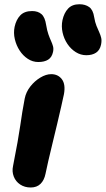

<svg xmlns="http://www.w3.org/2000/svg" viewBox="-20 -855 488 886"><path d="M121.8 10.2Q93.8 10.2 73.1 -3.6Q52.4 -17.4 43.5 -40.4Q34.6 -63.4 40.2 -89Q53 -153.8 60.9 -198.6Q68.8 -243.4 73.6 -276.4Q78.4 -309.4 83 -338.5Q87.6 -367.6 94 -400Q100 -430.4 119.9 -455.8Q139.8 -481.2 166.1 -497Q192.4 -512.8 216.2 -512.8Q247.8 -512.8 265.5 -489.4Q283.2 -466 275.2 -421Q271 -401.2 262.8 -364.7Q254.6 -328.2 243.9 -283.4Q233.2 -238.6 222.4 -194.2Q211.6 -149.8 202.9 -112.3Q194.2 -74.8 190 -53Q184 -23.2 166.9 -6.5Q149.8 10.2 121.8 10.2ZM378.4 -600.2Q352.4 -600.2 329.7 -614.4Q307 -628.6 291.1 -652.3Q275.2 -676 268.8 -704.8Q262.4 -733.6 268.2 -761.8Q275.4 -795 294.1 -815.2Q312.8 -835.4 346.6 -835.4Q373.4 -835.4 391.5 -822.5Q409.6 -809.6 414.6 -775.8Q418.6 -751.8 425.3 -735.5Q432 -719.2 437.9 -706.3Q443.8 -693.4 446.9 -680.6Q450 -667.8 446.4 -649.4Q441 -623.6 423.3 -611.9Q405.6 -600.2 378.4 -600.2ZM156.8 -568.8Q130.8 -568.8 108.5 -583.4Q86.2 -598 70.7 -621.7Q55.2 -645.4 48.4 -674.2Q41.6 -703 47.4 -731.2Q54.6 -764.4 73.7 -784.2Q92.8 -804 128.2 -804Q155 -804 171.3 -789.9Q187.6 -775.8 193 -739.6Q197.2 -714 203.4 -696.5Q209.6 -679 215.5 -666.1Q221.4 -653.2 224.6 -641.6Q227.8 -630 224.8 -615.6Q219.6 -590.6 202.2 -579.7Q184.8 -568.8 156.8 -568.8Z"/></svg>

Font: Shantell Sans Light
Style: Italic
Weight: 300
Italic angle: -11°
Designer: Stephen Nixon, Anya Danilova, Shantell Martin
Foundry: Arrow Type
Version: Version 1.008;[ac192a2d6]